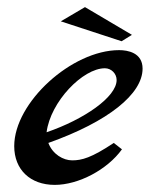

<svg xmlns="http://www.w3.org/2000/svg" viewBox="-20 -520 441 540"><path d="M300 -118C237 -76 210 -69 183 -69C158 -69 128 -86 116 -118C285 -178 381 -256 381 -327C381 -372 339 -379 315 -379C182 -379 20 -232 20 -109C20 -43 65 0 134 0C201 0 282 -43 323 -100ZM111 -148C122 -234 213 -328 275 -328C293 -328 308 -313 308 -295C308 -247 216 -184 111 -148ZM322 -404 351 -422 219 -500 151 -460Z"/></svg>

Font: Marck Script
Style: Regular
Weight: 400
Designer: Denis Masharov, Marck Fogel
Foundry: Denis Masharov
Version: Version 1.002